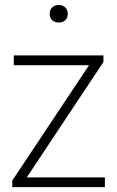

<svg xmlns="http://www.w3.org/2000/svg" viewBox="-20 -768 479 788"><path d="M30.5 0V-27L345.5 -500.5H36.5V-540.5H404.5V-513.5L90 -40H410.5V0ZM221 -675.5Q204.5 -675.5 194.2 -685Q184 -694.5 184 -711Q184 -727.5 194.2 -737.5Q204.5 -747.5 221 -747.5Q237.5 -747.5 247.8 -737.5Q258 -727.5 258 -711Q258 -694.5 247.8 -685Q237.5 -675.5 221 -675.5Z"/></svg>

Font: Encode Sans XLt
Style: Regular
Weight: 200
Designer: Multiple Designers
Foundry: Impallari Type
Version: Version 3.002; ttfautohint (v1.8.3) -l 8 -r 50 -G 200 -x 14 